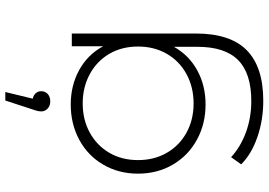

<svg xmlns="http://www.w3.org/2000/svg" viewBox="-164 -648 1010 722"><g transform="rotate(-90 341.0 -287.0)"><path d="M576 -522V-56Q576 74 513 136Q450 198 323 198Q251 198 187 176Q123 154 84 115L111 77Q150 113 205 133Q260 153 322 153Q426 153 476 103.5Q526 54 526 -50V-138Q494 -81 437 -50Q380 -19 309 -19Q236 -19 176.5 -51.5Q117 -84 83 -142Q49 -200 49 -273Q49 -346 83 -404Q117 -462 176.5 -494Q236 -526 309 -526Q381 -526 439 -494Q497 -462 528 -404V-522ZM527 -273Q527 -334 499.5 -381Q472 -428 423 -454.5Q374 -481 313 -481Q252 -481 203.5 -454.5Q155 -428 127.5 -381Q100 -334 100 -273Q100 -212 127.5 -164.5Q155 -117 203.5 -90.5Q252 -64 313 -64Q374 -64 423 -90.5Q472 -117 499.5 -164.5Q527 -212 527 -273ZM359 -637Q359 -622 348.5 -612.5Q338 -603 321 -603Q304 -603 293.5 -613Q283 -623 283 -637Q283 -647 287 -659Q291 -671 292 -674L324 -772H356L331 -669Q344 -666 351.5 -657.5Q359 -649 359 -637Z"/></g></svg>

Font: Montserrat Alternates Light
Style: Regular
Weight: 300
Designer: Julieta Ulanovsky
Foundry: Julieta Ulanovsky
Version: Version 7.200